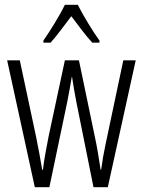

<svg xmlns="http://www.w3.org/2000/svg" viewBox="-20 -785 599 805"><path d="M306 -765H252C231 -721 190 -655 162 -615V-606H192C218 -634 251 -681 279 -717C308 -679 339 -636 367 -606H397V-615C374 -646 329 -719 306 -765ZM300 -358 372 0H432L549 -532H497L423 -182C414 -140 410 -115 404 -73H402C394 -126 386 -174 378 -210L311 -532H252L184 -214C174 -164 164 -110 160 -73H157C149 -119 141 -166 131 -213L63 -532H10L126 0H187L262 -358C269 -391 275 -429 281 -463H282C287 -430 293 -393 300 -358Z"/></svg>

Font: Noto Sans Arabic ExtCond Light
Style: Regular
Weight: 300
Width: 2
Designer: Monotype Design Team, Nadine Chahine, Nizar Qandah and Khaled Hosny
Foundry: Monotype Imaging Inc.
Version: Version 2.012